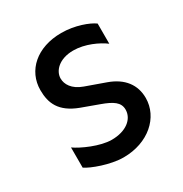

<svg xmlns="http://www.w3.org/2000/svg" viewBox="-128 -595 673 708"><g transform="rotate(-30 209.0 -241.5)"><path d="M228.5 -498C124 -498 56.6 -436.5 56.6 -353.5C56.6 -297.9 75.2 -252.9 150.4 -224.6L222.7 -198.2C268.6 -181.6 293 -166 293 -134.8C293 -94.7 254.9 -63.5 193.4 -63.5C144.5 -63.5 76.2 -94.7 48.8 -114.3V-28.3C71.3 -12.7 142.6 14.6 199.2 14.6C304.7 14.6 378.9 -52.7 378.9 -134.8C378.9 -190.4 347.7 -233.4 284.2 -255.9L202.1 -285.2C158.2 -300.8 142.6 -329.1 142.6 -353.5C142.6 -384.8 172.9 -419.9 234.4 -419.9C284.2 -419.9 335 -395.5 362.3 -375V-460.9C339.8 -477.5 286.1 -498 228.5 -498Z"/></g></svg>

Font: Sen-gleads
Style: Regular
Weight: 400
Designer: Kosal Sen, Philatype
Foundry: Philatype
Version: Version 1.004; ttfautohint (v1.8.3)